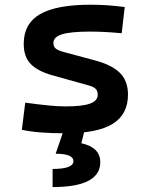

<svg xmlns="http://www.w3.org/2000/svg" viewBox="-20 -547 626 802"><path d="M252.9 9.8Q136.7 9.8 71.3 -4.9L85.4 -118.2Q142.6 -110.4 183.6 -106.4Q224.6 -102.5 252.9 -102.5Q324.2 -102.5 356.2 -114.3Q388.2 -126 388.2 -151.4Q388.2 -168 378.9 -176.5Q369.6 -185.1 349.6 -190.4L200.7 -231.9Q138.7 -249 108.9 -279.1Q79.1 -309.1 79.1 -363.8Q79.1 -448.2 147.2 -487.8Q215.3 -527.3 359.4 -527.3Q394 -527.3 428.7 -524.9Q463.4 -522.5 501 -517.6L488.3 -408.2Q445.8 -412.1 413.8 -413.6Q381.8 -415 356.4 -415Q275.4 -415 239.3 -403.8Q203.1 -392.6 203.1 -367.7Q203.1 -351.1 213.9 -343.3Q224.6 -335.4 247.1 -329.6L372.1 -295.9Q444.8 -277.3 479.7 -243.7Q514.6 -210 514.6 -151.9Q514.6 -69.3 450.9 -29.8Q387.2 9.8 252.9 9.8ZM199.7 234.4V158.7Q286.6 158.7 286.6 126Q286.6 95.2 212.4 95.2L246.1 -2.9L332 2.4L319.8 51.3Q398.9 68.8 398.9 130.4Q398.9 234.4 199.7 234.4Z"/></svg>

Font: Cascadia Code SemiBold
Style: Regular
Weight: 600
Monospace: yes
Designer: Aaron Bell
Foundry: Saja Typeworks
Version: Version 2404.023; ttfautohint (v1.8.4)